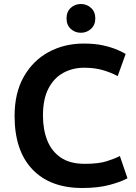

<svg xmlns="http://www.w3.org/2000/svg" viewBox="-20 -927 679 961"><path d="M392 14Q231 14 142 -79.5Q53 -173 53 -347Q53 -462 99 -543Q145 -624 223.5 -666.5Q302 -709 399 -709Q457 -709 499.5 -699Q542 -689 570 -676.5Q598 -664 609 -657L569 -546Q538 -563 496.5 -575.5Q455 -588 401 -588Q344 -588 297 -562.5Q250 -537 222.5 -484Q195 -431 195 -349Q195 -279 216.5 -224.5Q238 -170 284 -138.5Q330 -107 404 -107Q473 -107 514 -120Q555 -133 580 -146L618 -35Q589 -18 530.5 -2Q472 14 392 14ZM385 -763Q355 -763 334 -782.5Q313 -802 313 -835Q313 -868 334 -887.5Q355 -907 385 -907Q414 -907 435.5 -887.5Q457 -868 457 -835Q457 -802 435.5 -782.5Q414 -763 385 -763Z"/></svg>

Font: Ubuntu Sans
Style: Bold
Weight: 700
Designer: Dalton Maag Ltd
Foundry: Dalton Maag Ltd
Version: Version 1.006; ttfautohint (v1.8.4.7-5d5b)